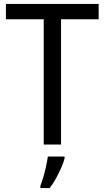

<svg xmlns="http://www.w3.org/2000/svg" viewBox="-20 -827 532 975"><path d="M290 -93H202V-729H10V-807H481V-729H290ZM308 -23Q303 -2 291 25Q279 52 264 79.5Q249 107 232 128H185V116Q192 99 200 72Q208 45 214 17Q220 -11 223 -32H308Z"/></svg>

Font: Noto Sans Kannada UI SemiCondensed
Style: Regular
Weight: 400
Width: 4
Designer: Jelle Bosma - Monotype Design Team
Foundry: Monotype Imaging Inc.
Version: Version 2.005; ttfautohint (v1.8.4.7-5d5b)